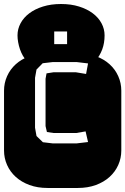

<svg xmlns="http://www.w3.org/2000/svg" viewBox="-22 -933 622 953"><path d="M357.9 -625H240.2L189.9 -619.1L159.2 -587.9L151.9 -546.9V-298.8L159.2 -257.8L190.9 -227.1L240.2 -221.2H357.9L415 -228L402.8 -280.8L356.9 -272.9H243.2L210.9 -277.8L204.1 -307.1V-542L209 -568.8L243.2 -574.2H355L405.3 -565.9L415 -618.2ZM364.3 -668.9Q413.6 -668.9 453.6 -654.3Q493.7 -639.6 521.7 -614.3Q549.8 -588.9 564.9 -554.9Q580.1 -521 580.1 -482.9V-186Q580.1 -147.9 564.9 -114Q549.8 -80.1 521.7 -54.7Q493.7 -29.3 453.6 -14.6Q413.6 0 364.3 0H213.9Q164.6 0 124.5 -14.6Q84.5 -29.3 56.4 -54.7Q28.3 -80.1 13.2 -114Q-2 -147.9 -2 -186V-482.9Q-2 -521 13.2 -554.9Q28.3 -588.9 56.4 -614.3Q84.5 -639.6 124.5 -654.3Q164.6 -668.9 213.9 -668.9ZM311 -713.9V-776.9H247.1V-713.9ZM111.8 -629.9Q100.6 -640.6 91.8 -656Q83 -671.4 77.1 -688.5Q71.3 -705.6 68.1 -723.4Q64.9 -741.2 64.9 -757.3Q64.9 -789.1 80.1 -817.4Q95.2 -845.7 123.3 -866.9Q151.4 -888.2 191.4 -900.6Q231.4 -913.1 280.8 -913.1Q330.6 -913.1 370.4 -900.6Q410.2 -888.2 438.5 -866.9Q466.8 -845.7 481.9 -817.4Q497.1 -789.1 497.1 -757.3Q497.1 -719.2 485.4 -687.7Q473.6 -656.2 451.2 -629.9Z"/></svg>

Font: Monofett
Style: Regular
Weight: 400
Designer: vernon adams
Foundry: vernon adams
Version: Version 1.000